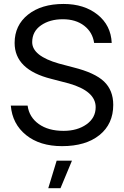

<svg xmlns="http://www.w3.org/2000/svg" viewBox="-20 -735 634 981"><path d="M121.1 -195.3Q128.9 -136.7 177.7 -101.6Q226.6 -66.4 304.7 -66.4Q375 -66.4 421.9 -99.6Q468.8 -132.8 468.8 -187.5Q468.8 -269.5 332 -308.6L242.2 -332Q54.7 -378.9 54.7 -515.6Q54.7 -605.5 123 -660.2Q191.4 -714.8 304.7 -714.8Q410.2 -714.8 478.5 -660.2Q546.9 -605.5 550.8 -515.6H460.9Q453.1 -570.3 410.2 -603.5Q367.2 -636.7 300.8 -636.7Q234.4 -636.7 189.5 -605.5Q144.5 -574.2 144.5 -519.5Q144.5 -449.2 281.2 -410.2L355.5 -390.6Q464.8 -363.3 511.7 -318.4Q558.6 -273.4 558.6 -199.2Q558.6 -101.6 488.3 -44.9Q418 11.7 296.9 11.7Q183.6 11.7 113.3 -44.9Q43 -101.6 35.2 -195.3ZM226.6 226.6 269.5 85.9H347.7L289.1 226.6Z"/></svg>

Font: 和音 by 宁静之雨，公众号njzyshare
Style: Regular
Weight: 400
Designer: Steve Matteson
Foundry: Ascender Corporation
Version: Version 6.00;June 8, 2018;FontCreator 11.0.0.2388 32-bit